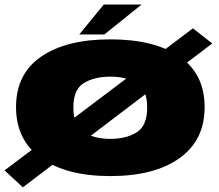

<svg xmlns="http://www.w3.org/2000/svg" viewBox="-38 -770 962 844"><path d="M-18 -21 62.5 53.5 895 -579 810 -645.5ZM447 4Q641 4 751.2 -74.8Q861.5 -153.5 861.5 -299Q861.5 -445.5 751.2 -521.2Q641 -597 447 -597Q253.5 -597 143 -521.2Q32.5 -445.5 32.5 -299Q32.5 -153.5 143 -74.8Q253.5 4 447 4ZM447 -159.5Q377.5 -159.5 331 -188.5Q284.5 -217.5 284.5 -297.5Q284.5 -377.5 331 -405.2Q377.5 -433 447 -433Q517 -433 563 -405.2Q609 -377.5 609 -297.5Q609 -217.5 563 -188.5Q517 -159.5 447 -159.5ZM310.5 -618.5H420.5L584.5 -750H418Z"/></svg>

Font: Anybody Expanded Black
Style: Regular
Weight: 900
Width: 7
Designer: Tyler Finck
Foundry: Etcetera Type Company
Version: Version 1.113;gftools[0.9.25]